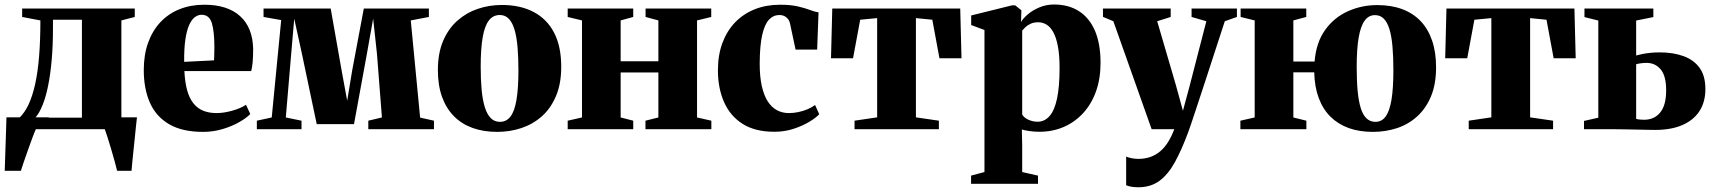

<svg xmlns="http://www.w3.org/2000/svg" viewBox="-22 -560 7426 832"><path d="M44 0V-45L60.5 -48Q84.5 -70.5 101.8 -107.2Q119 -144 130.5 -196.2Q142 -248.5 147.5 -317.2Q153 -386 153 -471.5L74 -486.5V-523H562V-486.5L504 -471.5V0ZM131 -50H333V-474.5H207.5V-435.5Q207.5 -362 202 -300Q196.5 -238 186.5 -188.5Q176.5 -139 162.2 -104Q148 -69 131 -50ZM-1.5 180Q-0.5 147.5 0.8 108.8Q2 70 3.5 29Q5 -12 6 -51.5H190L134.5 -2.5Q128.5 10 119.2 34.8Q110 59.5 99.8 88.2Q89.5 117 81 142Q72.5 167 68.5 180ZM485.5 180Q481.5 163.5 474.5 137.8Q467.5 112 459.2 84.5Q451 57 443.5 33.5Q436 10 431.5 -2L408.5 -51.5H571.5Q569.5 -35 567 -10.8Q564.5 13.5 561.8 40.8Q559 68 556.2 94.5Q553.5 121 551.2 143.5Q549 166 548 180Z M858 11.5Q767.5 11.5 710.8 -21.8Q654 -55 627.5 -115.2Q601 -175.5 601 -256Q601 -322.5 619.8 -374.8Q638.5 -427 673.2 -464Q708 -501 756.2 -520.2Q804.5 -539.5 863.5 -539.5Q964 -539.5 1018.5 -490Q1073 -440.5 1075 -348.5Q1075 -314.5 1072.8 -290.2Q1070.5 -266 1066.5 -252H777Q779.5 -202.5 789.2 -168Q799 -133.5 816.5 -111.8Q834 -90 859 -80Q884 -70 916.5 -70Q948 -70 985 -80.5Q1022 -91 1044 -106L1062.5 -66Q1048.5 -50.5 1017.2 -32.2Q986 -14 944.5 -1.2Q903 11.5 858 11.5ZM776 -292 905.5 -298.5Q906 -313.5 906.5 -326.8Q907 -340 907 -355Q907 -423.5 896 -459.8Q885 -496 851.5 -496Q836.5 -496 822.8 -486Q809 -476 798.2 -452.8Q787.5 -429.5 781.5 -390.2Q775.5 -351 776 -292Z M1091 0V-37L1155.5 -51L1196.5 -473L1120 -486.5V-523H1411L1458.5 -254L1482.5 -123.5L1504 -254L1554.5 -523H1836.5V-486.5L1758 -471.5L1798.5 -50.5L1858.5 -37V0H1574V-37L1633 -51L1611.5 -327L1595 -479L1568 -327.5L1512 -22H1350.5L1286 -328.5L1253 -479L1240 -328.5L1216.5 -51L1284.5 -37V0Z M1875.5 -256Q1875.5 -329.5 1898.2 -382.8Q1921 -436 1960 -470.5Q1999 -505 2048.8 -521.8Q2098.5 -538.5 2152.5 -538.5Q2232.5 -538.5 2290.2 -508.2Q2348 -478 2379 -418.5Q2410 -359 2410 -270.5Q2410 -197 2387.2 -143.5Q2364.5 -90 2325.8 -55.8Q2287 -21.5 2237.2 -5Q2187.5 11.5 2132.5 11.5Q2074 11.5 2026.8 -5.2Q1979.5 -22 1945.8 -55.8Q1912 -89.5 1893.8 -139.5Q1875.5 -189.5 1875.5 -256ZM2144.5 -32Q2172.5 -32 2190.2 -55.2Q2208 -78.5 2216.2 -128Q2224.5 -177.5 2224.5 -255Q2224.5 -310 2220.8 -354.5Q2217 -399 2208 -430.2Q2199 -461.5 2183.2 -478.2Q2167.5 -495 2144 -495Q2115 -495 2096.8 -471.8Q2078.5 -448.5 2069.8 -399.2Q2061 -350 2061 -271Q2061 -216 2065 -172Q2069 -128 2078.5 -96.8Q2088 -65.5 2104 -48.8Q2120 -32 2144.5 -32Z M2438 0V-37L2500 -51V-471.5L2438 -486.5V-523H2722V-486.5L2667.5 -471.5V-294.5H2831V-471.5L2775.5 -486.5V-523H3060V-486.5L2998.5 -471.5V-51L3060.5 -37V0H2775V-37L2831 -51V-246H2667.5V-51L2722 -37V0Z M3333.5 11Q3250 11 3196 -23.2Q3142 -57.5 3115.5 -117.8Q3089 -178 3089 -255.5Q3089 -321 3108.2 -373.2Q3127.5 -425.5 3163.2 -462.8Q3199 -500 3248.5 -519.8Q3298 -539.5 3358 -539.5Q3404.5 -539.5 3435.5 -532.2Q3466.5 -525 3487.8 -516.8Q3509 -508.5 3525 -506.5L3519 -345H3425.5L3402 -455.5Q3399.5 -469 3392.5 -477.8Q3385.5 -486.5 3376.2 -490.8Q3367 -495 3356 -495Q3329.5 -495 3310.5 -475Q3291.5 -455 3281 -409.2Q3270.5 -363.5 3270 -285Q3270 -227.5 3279.2 -186.8Q3288.5 -146 3305.2 -120.2Q3322 -94.5 3345.2 -82.2Q3368.5 -70 3396.5 -70Q3416 -70 3437 -74.2Q3458 -78.5 3477 -86.5Q3496 -94.5 3510 -105L3528 -65Q3515 -50.5 3486 -32.8Q3457 -15 3417.5 -2Q3378 11 3333.5 11Z M3681 0V-37L3779 -51.5V-481.5L3705.5 -474.5L3674.5 -307.5H3579L3584.5 -523H4139L4144.5 -307.5H4049L4018 -474.5L3947 -481.5V-51.5L4046.5 -37V0Z M4186 236.5V201L4244 185.5V-430L4186.5 -451.5V-493L4364 -537H4377L4404 -515.5L4402.5 -464.5Q4411 -480 4431.8 -497.8Q4452.5 -515.5 4482 -528Q4511.5 -540.5 4545.5 -540.5Q4608 -540.5 4653.2 -511.8Q4698.5 -483 4722.8 -426.8Q4747 -370.5 4747 -287.5Q4747 -219.5 4727.5 -164.5Q4708 -109.5 4672 -70.2Q4636 -31 4587.8 -10Q4539.5 11 4482 11Q4459.5 11 4437.8 7.8Q4416 4.5 4406 1L4407.5 70V185.5L4476 201V236.5ZM4474 -32.5Q4504.5 -32.5 4526 -57Q4547.5 -81.5 4558.5 -133Q4569.5 -184.5 4569.5 -265Q4569.5 -321 4562.2 -359.2Q4555 -397.5 4542.2 -420.5Q4529.5 -443.5 4512.8 -453.5Q4496 -463.5 4477.5 -463.5Q4457.5 -463.5 4443.8 -457Q4430 -450.5 4421.2 -442Q4412.5 -433.5 4407.5 -427.5V-64Q4415.5 -49.5 4434.8 -41Q4454 -32.5 4474 -32.5Z M4910.5 251.5Q4893.5 251.5 4879.8 249Q4866 246.5 4858 242.5V118.5Q4867 122.5 4881.2 125.5Q4895.5 128.5 4911 128.5Q4938.5 128.5 4961.8 120.5Q4985 112.5 5004.5 96.5Q5024 80.5 5039.2 56.2Q5054.5 32 5066.5 0H4968.5L4802.5 -468L4757.5 -487V-523H5051V-486.5L4992.5 -468L5074 -189.5L5104 -80L5132 -183.5L5205.5 -468L5141.5 -486.5V-523H5338V-486.5L5285.5 -468Q5267 -411.5 5246.2 -347.8Q5225.5 -284 5205.5 -222.8Q5185.5 -161.5 5168.5 -110.2Q5151.5 -59 5140.5 -26Q5129.5 7 5127 12.5Q5098.5 89.5 5069 143Q5039.5 196.5 5001.8 224Q4964 251.5 4910.5 251.5Z M5927 11.5Q5868.5 11.5 5822.2 -5.2Q5776 -22 5743.2 -54.5Q5710.5 -87 5692.5 -135.2Q5674.5 -183.5 5673 -246.5H5582.5V-51L5639 -37V0H5353V-37L5415 -51V-471.5L5354 -486.5V-523H5638.5V-486.5L5582.5 -471.5V-293.5H5674.5Q5681.5 -377 5720.8 -431Q5760 -485 5819.5 -511.5Q5879 -538 5946 -538Q6006.5 -538 6053.8 -520.5Q6101 -503 6133.8 -468.8Q6166.5 -434.5 6183.8 -384Q6201 -333.5 6201 -268Q6201 -195 6178.8 -142Q6156.5 -89 6118.2 -54.8Q6080 -20.5 6030.8 -4.5Q5981.5 11.5 5927 11.5ZM5938.5 -32Q5965.5 -32 5982.5 -55.2Q5999.5 -78.5 6007.8 -128Q6016 -177.5 6016 -255.5Q6016 -314.5 6012 -359.2Q6008 -404 5998.8 -434Q5989.5 -464 5974.2 -479.2Q5959 -494.5 5936 -494.5Q5909 -494.5 5891.5 -470.5Q5874 -446.5 5865.5 -397Q5857 -347.5 5857 -270.5Q5857 -210 5861.2 -165.2Q5865.5 -120.5 5874.8 -91Q5884 -61.5 5899.8 -46.8Q5915.5 -32 5938.5 -32Z M6342.5 0V-37L6440.5 -51.5V-481.5L6367 -474.5L6336 -307.5H6240.5L6246 -523H6800.5L6806 -307.5H6710.5L6679.5 -474.5L6608.5 -481.5V-51.5L6708 -37V0Z M6842 0V-36L6904 -50V-471L6844 -486V-523H7142.5V-486L7068 -471V-319.5Q7080 -323 7095.2 -326Q7110.5 -329 7129.2 -331Q7148 -333 7170.5 -333Q7228.5 -333 7273.2 -316.8Q7318 -300.5 7343 -265.8Q7368 -231 7368 -174.5Q7368 -117.5 7342 -78Q7316 -38.5 7267.5 -17.8Q7219 3 7150.5 3Q7140.5 3 7118 2.5Q7095.5 2 7068.8 1.5Q7042 1 7017.8 0.5Q6993.5 0 6980 0ZM7102 -41Q7146.5 -41 7172.2 -72.5Q7198 -104 7198 -168.5Q7198 -231.5 7174.2 -259.5Q7150.5 -287.5 7113 -287.5Q7101 -287.5 7088.2 -285.8Q7075.5 -284 7068 -281.5V-45Q7074 -43 7083.2 -42Q7092.5 -41 7102 -41Z"/></svg>

Font: Merriweather 96pt Black
Style: Regular
Weight: 900
Version: Version 2.100